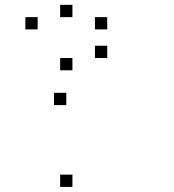

<svg xmlns="http://www.w3.org/2000/svg" viewBox="-20 -653 707 782"><path d="M275 58.3V108.3H225V58.3ZM250 -275V-225H200V-275ZM416.7 -466.7V-416.7H366.7V-466.7ZM275 -416.7V-366.7H225V-416.7ZM416.7 -583.3V-533.3H366.7V-583.3ZM275 -633.3V-583.3H225V-633.3ZM133.3 -583.3V-533.3H83.3V-583.3Z"/></svg>

Font: 0xA000-Boxes
Style: Boxes
Weight: 400
Version: Version 0.1